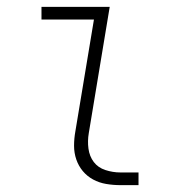

<svg xmlns="http://www.w3.org/2000/svg" viewBox="-20 -540 540 560"><path d="M332 0Q310 0 289.5 -3.5Q269 -7 251.5 -16.5Q234 -26 221.5 -41Q209 -56 202.5 -75Q196 -94 196 -115Q196 -136 200 -158L254 -483H101V-520H300L239 -152Q235 -129 238 -106.5Q241 -84 253.5 -67.5Q266 -51 287.5 -44Q309 -37 331 -37H384V0Z"/></svg>

Font: Iosevka Curly Slab Extralight
Style: Italic
Weight: 200
Italic angle: -9°
Monospace: yes
Designer: Belleve Invis
Foundry: Belleve Invis
Version: Version 22.1.2; ttfautohint (v1.8.4)